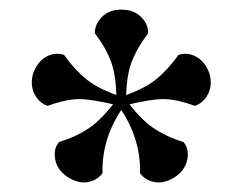

<svg xmlns="http://www.w3.org/2000/svg" viewBox="-20 -790 505 399"><path d="M222 -579Q222 -631 211 -661Q200 -691 177 -721Q177 -740 192 -755Q207 -770 232 -770Q258 -770 273 -755Q288 -740 288 -721Q265 -691 253.5 -661Q242 -631 242 -579H232ZM229 -570Q168 -585 141 -584Q114 -583 79 -570Q61 -576 51.5 -595Q42 -614 49 -638Q58 -662 76 -672Q94 -682 113 -676Q135 -645 160.5 -624.5Q186 -604 235 -588L232 -579ZM235 -570 232 -579 229 -588Q278 -604 303.5 -624.5Q329 -645 351 -676Q370 -682 388 -672Q406 -662 415 -638Q422 -614 412.5 -595Q403 -576 385 -570Q350 -583 323 -584Q296 -585 235 -570ZM240 -573Q191 -506 193 -430Q182 -415 162 -411.5Q142 -408 119 -423Q98 -438 94.5 -460Q91 -482 103 -495Q139 -506 166 -524.5Q193 -543 224 -585L232 -579ZM224 -573 232 -579 240 -585Q271 -543 298 -524.5Q325 -506 361 -495Q373 -482 369.5 -460Q366 -438 345 -423Q322 -408 302 -411.5Q282 -415 271 -430Q273 -506 224 -573Z"/></svg>

Font: Solide Mirage
Style: Mono
Weight: 400
Width: 6
Designer: Jérémy Landes
Foundry: Velvetyne Type Foundry
Version: Version 1.1